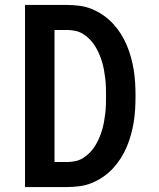

<svg xmlns="http://www.w3.org/2000/svg" viewBox="-20 -755 640 775"><path d="M81 0V-735H250Q276 -735 302 -731.5Q328 -728 352 -718Q376 -708 397.5 -693Q419 -678 436.5 -659Q454 -640 468 -618Q482 -596 492 -572Q502 -548 509 -522.5Q516 -497 520 -471.5Q524 -446 525.5 -420Q527 -394 527 -368Q527 -341 525.5 -315Q524 -289 520 -263.5Q516 -238 509 -212.5Q502 -187 492 -163Q482 -139 468 -117Q454 -95 436.5 -76Q419 -57 397.5 -42Q376 -27 352 -17Q328 -7 302 -3.5Q276 0 250 0ZM200 -101H250Q267 -101 284 -104.5Q301 -108 316 -117.5Q331 -127 343 -139.5Q355 -152 364 -166.5Q373 -181 380 -197Q387 -213 392 -230Q397 -247 400 -264Q403 -281 405 -298Q407 -315 407.5 -332.5Q408 -350 408 -367Q408 -385 407.5 -402.5Q407 -420 405 -437Q403 -454 400 -471Q397 -488 392 -505Q387 -522 380 -538Q373 -554 364 -568.5Q355 -583 343 -595.5Q331 -608 316 -617.5Q301 -627 284 -630.5Q267 -634 250 -634H200Z"/></svg>

Font: Iosevka SS04 Extended
Style: Bold
Weight: 700
Width: 7
Monospace: yes
Designer: Belleve Invis
Foundry: Belleve Invis
Version: Version 19.0.0; ttfautohint (v1.8.4)